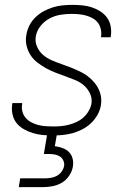

<svg xmlns="http://www.w3.org/2000/svg" viewBox="-20 -548 540 788"><path d="M196 8Q175 8 154.5 6Q134 4 114.5 -2Q95 -8 77.5 -18Q60 -28 48 -43Q36 -58 31.5 -78Q27 -98 30 -119L31 -125H71V-121Q68 -105 72 -90Q76 -75 85.5 -64Q95 -53 108.5 -46Q122 -39 137 -35Q152 -31 168 -30Q184 -29 200 -29Q216 -29 231.5 -30.5Q247 -32 262.5 -36Q278 -40 293.5 -47Q309 -54 321.5 -65Q334 -76 343 -91Q352 -106 355 -121Q359 -144 349.5 -164Q340 -184 324.5 -197.5Q309 -211 288.5 -219.5Q268 -228 248 -235Q228 -242 207.5 -250Q187 -258 169 -268Q151 -278 134 -291Q117 -304 105.5 -321.5Q94 -339 89 -360.5Q84 -382 88 -404Q91 -424 100.5 -443Q110 -462 125.5 -477Q141 -492 159.5 -502Q178 -512 197.5 -518Q217 -524 237 -526Q257 -528 277 -528Q298 -528 318 -526Q338 -524 356.5 -518Q375 -512 391.5 -501.5Q408 -491 419 -476Q430 -461 434 -441Q438 -421 435 -401L434 -395H394L395 -399Q397 -414 393.5 -429Q390 -444 381.5 -455Q373 -466 360.5 -473Q348 -480 334 -484Q320 -488 304.5 -489.5Q289 -491 274 -491Q252 -491 229 -487.5Q206 -484 184 -472.5Q162 -461 146.5 -441.5Q131 -422 127 -399Q123 -377 132 -356.5Q141 -336 157 -322.5Q173 -309 192.5 -300.5Q212 -292 232.5 -285Q253 -278 273 -270Q293 -262 312 -252.5Q331 -243 347 -229.5Q363 -216 375 -199Q387 -182 392.5 -160.5Q398 -139 394 -116Q391 -96 380 -76.5Q369 -57 353 -42Q337 -27 317.5 -17Q298 -7 278 -1.5Q258 4 237 6Q216 8 196 8ZM57 220 63 184H163Q175 184 188 182Q201 180 212.5 174Q224 168 232 157.5Q240 147 243 134Q245 122 240 111Q235 100 225.5 94Q216 88 204 86Q192 84 180 84H160L179 -29H219L205 52Q221 54 236.5 59.5Q252 65 263 76Q274 87 278 103Q282 119 279 136Q276 155 264 173Q252 191 234.5 201.5Q217 212 196.5 216Q176 220 157 220Z"/></svg>

Font: Iosevka Extralight
Style: Italic
Weight: 200
Italic angle: -9°
Monospace: yes
Designer: Belleve Invis
Foundry: Belleve Invis
Version: Version 32.5.0; ttfautohint (v1.8.4)